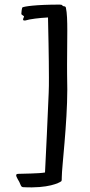

<svg xmlns="http://www.w3.org/2000/svg" viewBox="-20 -738 393 836"><path d="M58 19C42 20 55 38 64 54C71 69 71 76 81 77C191 83 238 58 247 51C249 49 249 42 249 33C249 -8 273 -200 273 -349C272 -406 272 -432 272 -458C272 -503 273 -567 273 -604C273 -647 272 -682 267 -704C265 -714 255 -708 252 -714C251 -716 248 -718 245 -717C244 -718 242 -718 241 -718C134 -718 87 -710 78 -706C75 -704 73 -683 73 -679C72 -671 88 -670 84 -664C77 -651 81 -647 91 -649C110 -655 151 -660 189 -662C190 -617 193 -488 193 -401C193 -375 193 -352 192 -333C189 -249 179 -50 176 13C150 18 78 18 58 19Z"/></svg>

Font: Oregano
Style: Regular
Weight: 400
Designer: Astigmatic (AOETI)
Foundry: Astigmatic (AOETI)
Version: Version 1.000